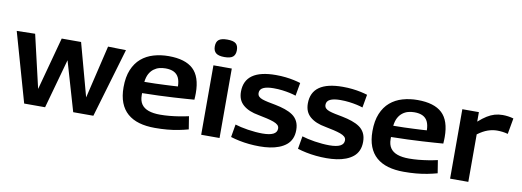

<svg xmlns="http://www.w3.org/2000/svg" viewBox="-60 -1109 4004 1473"><g transform="rotate(10 1942.0 -372.0)"><path d="M163 0 10 -539 153 -542 249 -129 360 -541H511L623 -129L721 -542L861 -539L702 0H545L433 -385L326 0Z M1182 10Q1113 10 1059.5 -5.5Q1006 -21 968.5 -53.5Q931 -86 911.5 -136.5Q892 -187 892 -256Q892 -336 915.5 -392.5Q939 -449 980 -484Q1021 -519 1076 -535Q1131 -551 1193 -551Q1322 -551 1384 -493Q1446 -435 1446 -307Q1446 -298 1445.5 -284Q1445 -270 1444 -256Q1418 -254 1377 -251Q1336 -248 1283.5 -245Q1231 -242 1169.5 -239.5Q1108 -237 1040 -236Q1040 -232 1040 -228.5Q1040 -225 1040 -220Q1040 -177 1058.5 -150Q1077 -123 1113.5 -110Q1150 -97 1204 -97Q1240 -97 1277.5 -100.5Q1315 -104 1352.5 -110Q1390 -116 1425 -124L1441 -24Q1405 -14 1364 -6Q1323 2 1278 6Q1233 10 1182 10ZM1042 -324Q1086 -324 1126.5 -325.5Q1167 -327 1202 -328.5Q1237 -330 1262.5 -331.5Q1288 -333 1302 -334Q1301 -377 1288 -403Q1275 -429 1249.5 -441.5Q1224 -454 1185 -454Q1160 -454 1137 -448Q1114 -442 1094 -427Q1074 -412 1060.5 -387.5Q1047 -363 1042 -324Z M1613 -618Q1568 -618 1547.5 -634.5Q1527 -651 1527 -686Q1527 -722 1547 -738Q1567 -754 1613 -754Q1660 -754 1679.5 -738Q1699 -722 1699 -686Q1699 -651 1679.5 -634.5Q1660 -618 1613 -618ZM1542 0V-541H1685V0Z M1771 -23 1788 -123Q1807 -117 1833 -111Q1859 -105 1888.5 -100.5Q1918 -96 1947.5 -93.5Q1977 -91 2002 -91Q2059 -91 2087 -105.5Q2115 -120 2115 -149Q2115 -166 2103 -177Q2091 -188 2068.5 -196Q2046 -204 2016 -211Q1986 -218 1950 -225Q1910 -232 1880 -244.5Q1850 -257 1828 -276Q1806 -295 1795.5 -320.5Q1785 -346 1785 -379Q1785 -465 1846 -508Q1907 -551 2028 -551Q2068 -551 2103.5 -547Q2139 -543 2169 -536.5Q2199 -530 2221 -523L2203 -421Q2183 -428 2155.5 -434Q2128 -440 2096 -444Q2064 -448 2028 -448Q1975 -448 1947.5 -434.5Q1920 -421 1920 -393Q1920 -376 1930 -365.5Q1940 -355 1959 -348.5Q1978 -342 2004 -336.5Q2030 -331 2063 -325Q2104 -317 2139 -305Q2174 -293 2199.5 -275.5Q2225 -258 2239.5 -230Q2254 -202 2254 -162Q2254 -123 2241 -94Q2228 -65 2204 -45.5Q2180 -26 2147.5 -13.5Q2115 -1 2077 4.5Q2039 10 1997 10Q1956 10 1916 6Q1876 2 1839.5 -5.5Q1803 -13 1771 -23Z M2292 -23 2309 -123Q2328 -117 2354 -111Q2380 -105 2409.5 -100.5Q2439 -96 2468.5 -93.5Q2498 -91 2523 -91Q2580 -91 2608 -105.5Q2636 -120 2636 -149Q2636 -166 2624 -177Q2612 -188 2589.5 -196Q2567 -204 2537 -211Q2507 -218 2471 -225Q2431 -232 2401 -244.5Q2371 -257 2349 -276Q2327 -295 2316.5 -320.5Q2306 -346 2306 -379Q2306 -465 2367 -508Q2428 -551 2549 -551Q2589 -551 2624.5 -547Q2660 -543 2690 -536.5Q2720 -530 2742 -523L2724 -421Q2704 -428 2676.5 -434Q2649 -440 2617 -444Q2585 -448 2549 -448Q2496 -448 2468.5 -434.5Q2441 -421 2441 -393Q2441 -376 2451 -365.5Q2461 -355 2480 -348.5Q2499 -342 2525 -336.5Q2551 -331 2584 -325Q2625 -317 2660 -305Q2695 -293 2720.5 -275.5Q2746 -258 2760.5 -230Q2775 -202 2775 -162Q2775 -123 2762 -94Q2749 -65 2725 -45.5Q2701 -26 2668.5 -13.5Q2636 -1 2598 4.5Q2560 10 2518 10Q2477 10 2437 6Q2397 2 2360.5 -5.5Q2324 -13 2292 -23Z M3121 10Q3052 10 2998.5 -5.5Q2945 -21 2907.5 -53.5Q2870 -86 2850.5 -136.5Q2831 -187 2831 -256Q2831 -336 2854.5 -392.5Q2878 -449 2919 -484Q2960 -519 3015 -535Q3070 -551 3132 -551Q3261 -551 3323 -493Q3385 -435 3385 -307Q3385 -298 3384.5 -284Q3384 -270 3383 -256Q3357 -254 3316 -251Q3275 -248 3222.5 -245Q3170 -242 3108.5 -239.5Q3047 -237 2979 -236Q2979 -232 2979 -228.5Q2979 -225 2979 -220Q2979 -177 2997.5 -150Q3016 -123 3052.5 -110Q3089 -97 3143 -97Q3179 -97 3216.5 -100.5Q3254 -104 3291.5 -110Q3329 -116 3364 -124L3380 -24Q3344 -14 3303 -6Q3262 2 3217 6Q3172 10 3121 10ZM2981 -324Q3025 -324 3065.5 -325.5Q3106 -327 3141 -328.5Q3176 -330 3201.5 -331.5Q3227 -333 3241 -334Q3240 -377 3227 -403Q3214 -429 3188.5 -441.5Q3163 -454 3124 -454Q3099 -454 3076 -448Q3053 -442 3033 -427Q3013 -412 2999.5 -387.5Q2986 -363 2981 -324Z M3610 -541V-467Q3645 -498 3674 -516Q3703 -534 3732 -542.5Q3761 -551 3794 -551Q3815 -551 3837 -548Q3859 -545 3879 -539L3857 -415Q3836 -421 3814.5 -423.5Q3793 -426 3773 -426Q3738 -426 3701.5 -413.5Q3665 -401 3623 -370V0H3481V-541Z"/></g></svg>

Font: Georama SemiExpanded SemiBold
Style: Regular
Weight: 600
Width: 6
Designer: Jean-Baptiste Levee
Foundry: Production Type
Version: Version 1.001